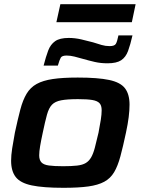

<svg xmlns="http://www.w3.org/2000/svg" viewBox="-20 -888 673 916"><path d="M283 8Q186 8 131.5 -3.5Q77 -15 55 -43.5Q33 -72 33 -121Q33 -147 38 -179.5Q43 -212 51 -255Q65 -320 77 -365.5Q89 -411 107 -441Q125 -471 155 -487.5Q185 -504 232 -511Q279 -518 351 -518Q447 -518 501 -506.5Q555 -495 576.5 -466.5Q598 -438 598 -389Q598 -362 594 -329.5Q590 -297 581 -255Q567 -189 554.5 -142.5Q542 -96 524.5 -66.5Q507 -37 477.5 -21Q448 -5 401.5 1.5Q355 8 283 8ZM281 -95Q321 -95 347.5 -98Q374 -101 389.5 -110.5Q405 -120 415 -137.5Q425 -155 432.5 -183.5Q440 -212 450 -255Q457 -291 461 -317Q465 -343 465 -362Q465 -385 454.5 -396Q444 -407 420 -411Q396 -415 352 -415Q301 -415 272 -409.5Q243 -404 228 -388.5Q213 -373 204 -340.5Q195 -308 184 -255Q176 -218 171.5 -191.5Q167 -165 167 -147Q167 -125 177.5 -113.5Q188 -102 213 -98.5Q238 -95 281 -95ZM188 -575Q199 -618 210 -647Q221 -676 243 -691.5Q265 -707 308 -707Q338 -707 368 -700Q398 -693 424 -686Q446 -679 464.5 -673.5Q483 -668 503 -668Q526 -668 532.5 -678.5Q539 -689 545 -719H612Q602 -675 591 -645Q580 -615 558 -600.5Q536 -586 493 -586Q460 -586 432 -592.5Q404 -599 376 -607Q356 -613 335.5 -618Q315 -623 298 -623Q276 -623 270 -613Q264 -603 256 -575ZM249 -782 268 -868H627L609 -782Z"/></svg>

Font: Saira Expanded SemiBold
Style: Italic
Weight: 600
Width: 7
Italic angle: -12°
Designer: Hector Gatti with collaboration of the Omnibus-Type team
Foundry: Omnibus-Type
Version: Version 1.101